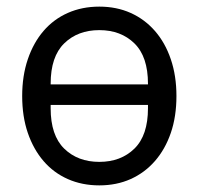

<svg xmlns="http://www.w3.org/2000/svg" viewBox="-20 -548 600 580"><path d="M280 12Q228 12 185 -7Q142 -26 111.5 -61.5Q81 -97 64 -146.5Q47 -196 47 -258Q47 -319 64 -369Q81 -419 111.5 -454.5Q142 -490 185 -509Q228 -528 280 -528Q332 -528 374.5 -509Q417 -490 448 -454.5Q479 -419 496 -369Q513 -319 513 -258Q513 -196 496 -146.5Q479 -97 448 -61.5Q417 -26 374.5 -7Q332 12 280 12ZM280 -59Q345 -59 386 -99Q427 -139 427 -221V-231H133V-221Q133 -139 174 -99Q215 -59 280 -59ZM133 -293H427V-295Q427 -377 386 -417Q345 -457 280 -457Q215 -457 174 -417Q133 -377 133 -295Z"/></svg>

Font: IBM Plex Sans
Style: Regular
Weight: 400
Designer: Mike Abbink, Paul van der Laan, Pieter van Rosmalen
Foundry: Bold Monday
Version: Version 3.005